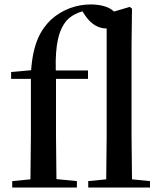

<svg xmlns="http://www.w3.org/2000/svg" viewBox="-20 -844 727 864"><path d="M457 0H655V-29L574 -37L572 -232V-647L574 -805L564 -813L493 -792C471 -814 431 -824 388 -824C325 -824 261 -802 209 -755C163 -710 129 -650 120 -528L30 -520V-489H119V-232L117 -37L35 -29V0H326V-29L234 -38L232 -232V-489H376V-527H231C228 -644 244 -710 281 -753C301 -773 323 -785 351 -793L364 -773C394 -730 428 -716 458 -716H460V-232L458 -37L377 -29V0Z"/></svg>

Font: Noto Serif JP SemiBold
Style: Regular
Weight: 600
Designer: Ryoko NISHIZUKA 西塚涼子 (kana & ideographs); Frank Grießhammer (Latin, Greek & Cyrillic); Wenlong ZHANG 张文龙 (bopomofo); San
Foundry: Adobe
Version: Version 2.001;hotconv 1.1.0;makeotfexe 2.6.0